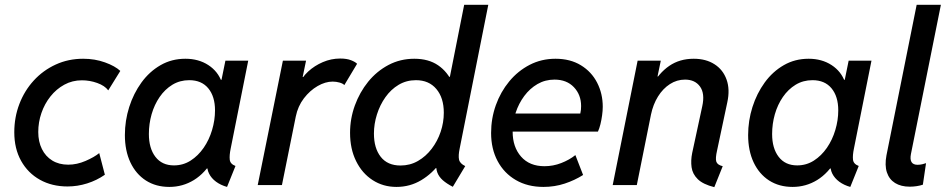

<svg xmlns="http://www.w3.org/2000/svg" viewBox="-20 -772 3952 801"><path d="M261.7 5.9Q196.8 5.9 146.7 -22Q96.7 -49.8 68.1 -100.8Q39.6 -151.9 39.6 -220.2Q39.6 -282.7 60.8 -338.1Q82 -393.6 120.8 -436Q159.7 -478.5 212.4 -502.7Q265.1 -526.9 327.1 -526.9Q376 -526.9 418 -511.7Q460 -496.6 481.9 -476.1L431.6 -395Q417 -414.6 385.7 -425.8Q354.5 -437 321.8 -437Q281.7 -437 248.3 -418.7Q214.8 -400.4 190.4 -369.6Q166 -338.9 152.8 -300.5Q139.6 -262.2 139.6 -221.2Q139.6 -181.2 154.8 -150.4Q169.9 -119.6 198 -102.3Q226.1 -85 264.6 -85Q300.8 -85 336.9 -100.6Q373 -116.2 394 -133.3L417.5 -43Q383.8 -19.5 343.5 -6.8Q303.2 5.9 261.7 5.9Z M686.5 7.8Q630.4 7.8 588.6 -19Q546.9 -45.9 523.9 -94.7Q501 -143.6 501 -208.5Q501 -268.6 519 -325.4Q537.1 -382.3 570.3 -428Q603.5 -473.6 649.9 -500.2Q696.3 -526.9 753.4 -526.9Q808.6 -526.9 849.1 -500.5Q889.6 -474.1 905.3 -429.2L865.7 -439H944.3L898.4 -411.1L920.4 -519H1015.6L942.4 -152.3Q936.5 -124 938.5 -106Q940.4 -87.9 962.4 -79.6L927.2 7.8Q900.9 0.5 881.3 -13.9Q861.8 -28.3 852.1 -47.9Q842.3 -67.4 845.7 -89.4L888.7 -69.3H801.3L869.6 -107.9Q835.9 -49.8 789.1 -21Q742.2 7.8 686.5 7.8ZM705.6 -82Q744.1 -82 775.4 -102.1Q806.6 -122.1 829.6 -155.3Q852.5 -188.5 864.7 -229.5Q877 -270.5 877 -311.5Q877 -369.6 848.9 -403.6Q820.8 -437.5 769.5 -437.5Q730.5 -437.5 699.2 -418.5Q668 -399.4 646 -367.4Q624 -335.4 612.5 -295.4Q601.1 -255.4 601.1 -212.9Q601.1 -153.3 628.4 -117.7Q655.8 -82 705.6 -82Z M1055.2 0 1160.2 -519H1256.8L1242.7 -450.7H1254.4L1227.5 -419.4Q1238.8 -448.7 1265.4 -473.4Q1292 -498 1326.9 -512.9Q1361.8 -527.8 1398.9 -527.8Q1426.3 -527.8 1444.3 -520.8Q1462.4 -513.7 1469.7 -505.9L1416.5 -417Q1411.1 -423.3 1397 -427.5Q1382.8 -431.6 1367.7 -431.6Q1337.4 -431.6 1305.2 -413.1Q1272.9 -394.5 1247.8 -361.8Q1222.7 -329.1 1213.9 -285.6L1156.2 0Z M1869.1 7.3Q1843.3 -5.9 1827.1 -20.3Q1811 -34.7 1804.4 -52.5Q1797.9 -70.3 1800.3 -94.2L1821.8 -70.8H1772.9L1808.6 -127.9L1861.8 -390.1L1842.8 -451.7H1856.9L1916.5 -752H2017.1L1897.5 -151.4Q1891.6 -123 1895 -106.4Q1898.4 -89.8 1920.9 -79.1ZM1633.8 7.8Q1578.6 7.8 1534.7 -20.5Q1490.7 -48.8 1465.6 -99.9Q1440.4 -150.9 1440.4 -217.8Q1440.4 -276.9 1460.4 -332Q1480.5 -387.2 1516.1 -431.2Q1551.8 -475.1 1600.8 -501Q1649.9 -526.9 1708.5 -526.9Q1768.1 -526.9 1807.9 -499.5Q1847.7 -472.2 1868.2 -424.6Q1888.7 -377 1888.7 -316.9Q1888.7 -257.8 1870.4 -200.2Q1852.1 -142.6 1818.1 -95.5Q1784.2 -48.3 1737.3 -20.3Q1690.4 7.8 1633.8 7.8ZM1650.9 -81.5Q1690.9 -81.5 1723.9 -100.6Q1756.8 -119.6 1781 -151.4Q1805.2 -183.1 1818.4 -222.2Q1831.5 -261.2 1831.5 -301.8Q1831.5 -363.8 1800.5 -400.6Q1769.5 -437.5 1715.3 -437.5Q1675.3 -437.5 1643.1 -418.2Q1610.8 -398.9 1587.9 -366.5Q1564.9 -334 1552.5 -294.4Q1540 -254.9 1540 -214.8Q1540 -153.8 1568.4 -117.7Q1596.7 -81.5 1650.9 -81.5Z M2247.1 7.8Q2181.2 7.8 2132.1 -20.8Q2083 -49.3 2055.9 -100.1Q2028.8 -150.9 2028.8 -217.3Q2028.8 -277.8 2048.6 -333.3Q2068.4 -388.7 2104.5 -432.4Q2140.6 -476.1 2189.7 -501.5Q2238.8 -526.9 2297.4 -526.9Q2358.9 -526.9 2403.3 -499.8Q2447.8 -472.7 2471.2 -427Q2494.6 -381.3 2494.6 -326.7Q2494.6 -310.1 2491.9 -290.8Q2489.3 -271.5 2484.9 -253.7Q2480.5 -235.8 2474.6 -223.1H2098.1L2111.3 -298.3H2400.9Q2402.8 -306.2 2403.6 -314.2Q2404.3 -322.3 2404.3 -329.6Q2404.3 -376.5 2374.3 -408.2Q2344.2 -439.9 2293.5 -439.9Q2254.4 -439.9 2222.4 -421.4Q2190.4 -402.8 2167.2 -371.6Q2144 -340.3 2131.3 -301.8Q2118.7 -263.2 2118.7 -222.7Q2118.7 -158.7 2153.8 -118.7Q2189 -78.6 2251.5 -78.6Q2287.6 -78.6 2321.5 -91.8Q2355.5 -105 2380.4 -125L2412.6 -42Q2377.9 -20 2335.9 -6.1Q2293.9 7.8 2247.1 7.8Z M2960 8.8Q2913.1 -2.9 2891.1 -24.4Q2869.1 -45.9 2865.2 -74.2Q2861.3 -102.5 2867.7 -133.8L2909.7 -328.6Q2921.4 -381.8 2900.4 -410.9Q2879.4 -439.9 2837.9 -439.9Q2803.7 -439.9 2774.7 -421.1Q2745.6 -402.3 2725.1 -369.4Q2704.6 -336.4 2695.8 -293.9L2636.7 0H2536.1L2640.1 -519H2736.8L2723.1 -453.1H2740.7L2697.8 -411.1Q2728.5 -467.3 2772 -497.1Q2815.4 -526.9 2874 -526.9Q2925.3 -526.9 2960.9 -503.9Q2996.6 -481 3011.2 -439.9Q3025.9 -398.9 3014.2 -345.2L2971.7 -145Q2963.9 -111.3 2968.3 -97.7Q2972.7 -84 2995.1 -78.6Z M3286.6 7.8Q3230.5 7.8 3188.7 -19Q3147 -45.9 3124 -94.7Q3101.1 -143.6 3101.1 -208.5Q3101.1 -268.6 3119.1 -325.4Q3137.2 -382.3 3170.4 -428Q3203.6 -473.6 3250 -500.2Q3296.4 -526.9 3353.5 -526.9Q3408.7 -526.9 3449.2 -500.5Q3489.7 -474.1 3505.4 -429.2L3465.8 -439H3544.4L3498.5 -411.1L3520.5 -519H3615.7L3542.5 -152.3Q3536.6 -124 3538.6 -106Q3540.5 -87.9 3562.5 -79.6L3527.3 7.8Q3501 0.5 3481.4 -13.9Q3461.9 -28.3 3452.1 -47.9Q3442.4 -67.4 3445.8 -89.4L3488.8 -69.3H3401.4L3469.7 -107.9Q3436 -49.8 3389.2 -21Q3342.3 7.8 3286.6 7.8ZM3305.7 -82Q3344.2 -82 3375.5 -102.1Q3406.7 -122.1 3429.7 -155.3Q3452.6 -188.5 3464.8 -229.5Q3477.1 -270.5 3477.1 -311.5Q3477.1 -369.6 3449 -403.6Q3420.9 -437.5 3369.6 -437.5Q3330.6 -437.5 3299.3 -418.5Q3268.1 -399.4 3246.1 -367.4Q3224.1 -335.4 3212.6 -295.4Q3201.2 -255.4 3201.2 -212.9Q3201.2 -153.3 3228.5 -117.7Q3255.9 -82 3305.7 -82Z M3775.4 6.8Q3738.8 6.8 3714.1 -8.5Q3689.5 -23.9 3679.9 -53.2Q3670.4 -82.5 3678.2 -124L3804.2 -752H3905.3L3780.3 -129.4Q3771.5 -84.5 3808.1 -84.5Q3817.9 -84.5 3828.1 -86.9Q3838.4 -89.4 3843.3 -91.3L3830.1 -1.5Q3818.8 2.4 3804.2 4.6Q3789.6 6.8 3775.4 6.8Z"/></svg>

Font: Reddit Sans Medium
Style: Italic
Weight: 500
Italic angle: -11.25°
Designer: Stephen Hutchings
Version: Version 1.013